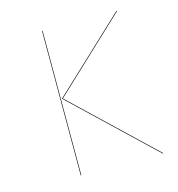

<svg xmlns="http://www.w3.org/2000/svg" viewBox="-84 -590 614 664"><g transform="rotate(-15 223.0 -258.5)"><path d="M127 0H125V-517H127ZM134 -273 421 0H418L131 -273L391 -517H394Z"/></g></svg>

Font: FiraGO Two
Style: Regular
Weight: 100
Designer: bBox Type
Foundry: bBox Type GmbH
Version: Version 1.001